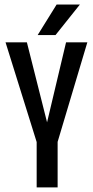

<svg xmlns="http://www.w3.org/2000/svg" viewBox="-20 -809 401 829"><path d="M226.2 -187.7H140.8L3.9 -626.2H96.1L183.2 -280.9L265.2 -626.2H357.1ZM138.3 -238H228.8V0H138.3ZM142.6 -657.6 224.5 -789.5H325L219.7 -657.6Z"/></svg>

Font: Teko Variable Light
Style: Regular
Weight: 300
Designer: Manushi Parikh, Jonny Pinhorn
Foundry: Indian Type Foundry
Version: Version 3.000